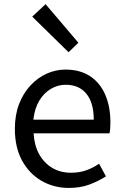

<svg xmlns="http://www.w3.org/2000/svg" viewBox="-20 -892 594 925"><path d="M311.7 13.4Q239.5 13.4 180.4 -20.6Q121.3 -54.6 86.4 -118.2Q51.6 -181.9 51.6 -271Q51.6 -337.5 71.6 -390.1Q91.7 -442.7 126.5 -480.1Q161.4 -517.6 205 -537.2Q248.6 -556.8 295.4 -556.8Q364.6 -556.8 412.8 -525.7Q461 -494.5 486.4 -437.1Q511.9 -379.7 511.9 -301.7Q511.9 -287.4 510.9 -274.1Q510 -260.7 507.6 -249.7H141.9Q145 -192.4 168.3 -149.8Q191.7 -107.2 231.1 -83.5Q270.4 -59.8 322.3 -59.8Q361.8 -59.8 394.5 -71.2Q427.1 -82.7 457.5 -103.1L490.3 -42.5Q454.8 -19.4 411 -3Q367.2 13.4 311.7 13.4ZM140.7 -315.5H431.7Q431.7 -397.1 396.2 -440.3Q360.8 -483.6 296.5 -483.6Q258.5 -483.6 225.1 -463.9Q191.7 -444.3 169.2 -406.9Q146.7 -369.6 140.7 -315.5ZM310.3 -640.4 135.3 -811.8 199.6 -871.9 357.7 -686.1Z"/></svg>

Font: Shanggu Sans SC VF
Style: Regular
Weight: 250
Designer: GuiWonder
Version: Version 1.021